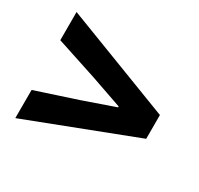

<svg xmlns="http://www.w3.org/2000/svg" viewBox="-106 -689 740 714"><g transform="rotate(30 264.0 -332.0)"><path d="M34 -104.2V-225.2L209.7 -282.9L345 -330V-334L209.7 -381.1L34 -438.8V-559.8L494 -383V-281Z"/></g></svg>

Font: Source Sans 3 VF
Style: Regular
Weight: 200
Designer: Paul D. Hunt
Foundry: Adobe
Version: Version 3.046;hotconv 1.0.118;makeotfexe 2.5.65603